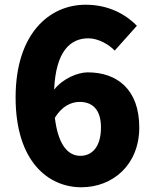

<svg xmlns="http://www.w3.org/2000/svg" viewBox="-20 -778 649 812"><path d="M324 14C457 14 569 -81 569 -239C569 -400 475 -472 351 -472C309 -472 246 -446 209 -399C216 -561 277 -616 354 -616C395 -616 441 -590 465 -564L559 -669C512 -717 440 -758 342 -758C188 -758 46 -635 46 -366C46 -95 184 14 324 14ZM212 -280C242 -329 281 -347 317 -347C366 -347 407 -320 407 -239C407 -154 367 -119 320 -119C273 -119 227 -156 212 -280Z"/></svg>

Font: Noto Sans CJK HK Black
Style: Regular
Weight: 900
Designer: Ryoko NISHIZUKA 西塚涼子 (kana, bopomofo & ideographs); Paul D. Hunt (Latin, Greek & Cyrillic); Sandoll Communications 산돌커뮤니
Foundry: Adobe
Version: Version 2.004;hotconv 1.0.118;makeotfexe 2.5.65603